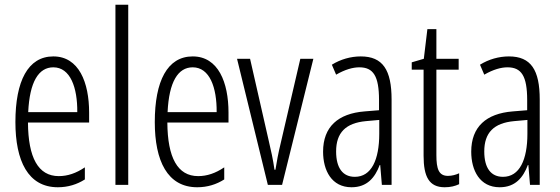

<svg xmlns="http://www.w3.org/2000/svg" viewBox="-20 -780 2363 810"><path d="M205 -542C98 -542 45 -438 45 -265C45 -102 98 10 224 10C267 10 305 -2 338 -23V-74C301 -49 265 -37 228 -37C141 -37 99 -115 98 -263H356V-305C356 -432 313 -542 205 -542ZM205 -496C277 -496 307 -410 306 -307H99C105 -435 143 -496 205 -496Z M521 0V-760H467V0Z M793 -542C686 -542 633 -438 633 -265C633 -102 686 10 812 10C855 10 893 -2 926 -23V-74C889 -49 853 -37 816 -37C729 -37 687 -115 686 -263H944V-305C944 -432 901 -542 793 -542ZM793 -496C865 -496 895 -410 894 -307H687C693 -435 731 -496 793 -496Z M1110 0H1170L1302 -532H1247L1164 -175C1154 -134 1147 -96 1142 -64H1138C1132 -107 1123 -147 1114 -185L1035 -532H980Z M1502 -542C1460 -542 1417 -530 1380 -507L1398 -465C1436 -487 1469 -496 1496 -496C1555 -496 1579 -459 1579 -358V-315L1518 -310C1406 -301 1343 -245 1343 -140C1343 -61 1379 10 1463 10C1529 10 1562 -31 1582 -84H1584L1591 0H1632V-360C1632 -485 1595 -542 1502 -542ZM1524 -269 1580 -274V-216C1580 -106 1547 -34 1477 -34C1427 -34 1398 -70 1398 -141C1398 -220 1438 -261 1524 -269Z M1870 -38C1831 -38 1821 -67 1821 -126V-486H1915V-532H1821V-657H1783L1768 -532L1717 -517V-486H1767V-123C1767 -35 1790 10 1856 10C1881 10 1900 5 1917 -3V-49C1904 -43 1887 -38 1870 -38Z M2127 -542C2085 -542 2042 -530 2005 -507L2023 -465C2061 -487 2094 -496 2121 -496C2180 -496 2204 -459 2204 -358V-315L2143 -310C2031 -301 1968 -245 1968 -140C1968 -61 2004 10 2088 10C2154 10 2187 -31 2207 -84H2209L2216 0H2257V-360C2257 -485 2220 -542 2127 -542ZM2149 -269 2205 -274V-216C2205 -106 2172 -34 2102 -34C2052 -34 2023 -70 2023 -141C2023 -220 2063 -261 2149 -269Z"/></svg>

Font: Noto Sans Devanagari ExtraCondensed Light
Style: Regular
Weight: 300
Width: 2
Designer: Jelle Bosma - Monotype Design Team
Foundry: Monotype Imaging Inc.
Version: Version 2.004